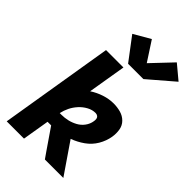

<svg xmlns="http://www.w3.org/2000/svg" viewBox="-291 -1079 1170 1170"><g transform="rotate(45 294.0 -493.5)"><path d="M18 0H167L196 -174Q208 -174 219 -174H227L317 -43L347 0H506L369 -200Q411 -215 448.5 -241.5Q486 -268 509 -307Q532 -346 539 -389Q544 -420 539 -450Q534 -480 513 -501Q492 -522 462.5 -530Q433 -538 402 -538Q363 -538 323 -525Q283 -512 248 -489L289 -735H139ZM226 -264Q219 -264 211 -264Q217 -292 230 -318.5Q243 -345 263.5 -367.5Q284 -390 310.5 -404.5Q337 -419 365 -419Q376 -419 384 -413Q392 -407 393.5 -396.5Q395 -386 393 -376Q389 -349 372 -326Q355 -303 330 -289.5Q305 -276 278.5 -270Q252 -264 226 -264ZM293 -771H425L588 -911L497 -987L371 -854L289 -980L182 -918Z"/></g></svg>

Font: Iosevka Sparkle Heavy
Style: Italic
Weight: 900
Italic angle: -9°
Designer: Belleve Invis
Foundry: Belleve Invis
Version: Version 4.5.0; ttfautohint (v1.8.3)